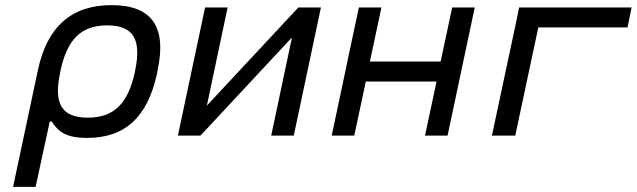

<svg xmlns="http://www.w3.org/2000/svg" viewBox="-20 -529 2484 749"><path d="M593 -244 595 -256C631 -425 572 -509 415 -509C259 -509 164 -425 128 -256L31 200H119L174 -55H182C207 -15 238 9 320 9C468 9 556 -72 593 -244ZM215 -247 216 -253C242 -376 297 -430 398 -430C500 -430 533 -376 507 -253L506 -247C479 -124 424 -70 322 -70C221 -70 188 -124 215 -247Z M674 0H762L1119 -383L1038 0H1126L1232 -500H1144L787 -117L868 -500H780Z M1274 0H1362L1407 -211H1683L1638 0H1726L1832 -500H1744L1699 -289H1423L1468 -500H1380L1335 -289L1327 -250Z M1899 0H1990L2080 -422H2428L2444 -500H2005L1995 -450Z"/></svg>

Font: LT Wave Mono
Style: Italic
Weight: 400
Designer: Daniel Lyons
Version: Version 2.5 (Glyphs App)